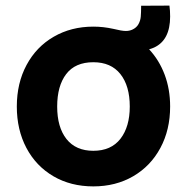

<svg xmlns="http://www.w3.org/2000/svg" viewBox="-20 -650 667 685"><path d="M512 -474Q548 -435.5 567.5 -383.5Q587 -331.5 587 -270Q587 -187 552.2 -122.2Q517.5 -57.5 455.2 -21.2Q393 15 313 15Q232.5 15 170.5 -21.2Q108.5 -57.5 74.2 -122.2Q40 -187 40 -270Q40 -353.5 74.8 -418.2Q109.5 -483 171.8 -519Q234 -555 313 -555Q348.5 -555 384.5 -547Q414.5 -539.5 429 -539.5Q441 -539.5 451.5 -544Q467 -551 474 -563.8Q481 -576.5 482.2 -590.5Q483.5 -604.5 483.5 -629.5L584.5 -630Q587 -612.5 587 -591Q587 -507 530 -480.5Q523.5 -477.5 512 -474ZM443 -270Q443 -343.5 409.5 -385.8Q376 -428 313 -428Q248.5 -428 216.2 -385.8Q184 -343.5 184 -270Q184 -196 217.2 -154Q250.5 -112 313 -112Q376.5 -112 409.8 -155Q443 -198 443 -270Z"/></svg>

Font: Hauora ExtraBold
Style: Regular
Weight: 800
Designer: Wayne Shih
Foundry: WCYS
Version: Version 1.001